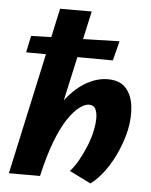

<svg xmlns="http://www.w3.org/2000/svg" viewBox="-52 -755 638 811"><g transform="rotate(5 267.0 -349.0)"><path d="M362 13 271 -32Q290 -53 307 -83.5Q324 -114 337.5 -148Q351 -182 357 -214Q363 -243 362.5 -266.5Q362 -290 354 -304Q346 -318 327 -318Q310 -318 287 -301Q264 -284 239 -247Q214 -210 190.5 -149Q167 -88 147 0H88Q113 -117 148 -199.5Q183 -282 224 -333Q265 -384 309.5 -408Q354 -432 397 -432Q448 -432 474 -403Q500 -374 505.5 -326.5Q511 -279 500 -226Q490 -181 470 -135Q450 -89 422.5 -50.5Q395 -12 362 13ZM15 0 170 -711H304L147 0ZM411 -513 43 -515 58 -586 432 -596Z"/></g></svg>

Font: Ysabeau Office ExtraBold
Style: Italic
Weight: 800
Italic angle: -12°
Designer: Christian Thalmann (Catharsis Fonts)
Version: Version 2.001;gftools[0.9.30]; featfreeze: tnum,lnum,ss02